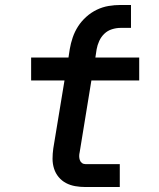

<svg xmlns="http://www.w3.org/2000/svg" viewBox="-20 -751 640 771"><path d="M323 0Q302 0 282 -3.5Q262 -7 245 -16Q228 -25 215.5 -40Q203 -55 197 -74Q191 -93 191 -113.5Q191 -134 194 -155L239 -428H105V-520H255L260 -553Q264 -577 272 -600.5Q280 -624 293.5 -645Q307 -666 326.5 -683.5Q346 -701 369 -712Q392 -723 416 -727Q440 -731 464 -731H506V-639H464Q447 -639 429.5 -633.5Q412 -628 399 -615.5Q386 -603 378.5 -586.5Q371 -570 368 -553L363 -520H539V-428H347L300 -140Q298 -132 298 -124Q298 -116 300.5 -108.5Q303 -101 309 -96.5Q315 -92 323 -92H461V0Z"/></svg>

Font: Iosevka SS04 SmBd Ex Obl
Style: Regular
Weight: 600
Width: 7
Italic angle: -9°
Monospace: yes
Designer: Belleve Invis
Foundry: Belleve Invis
Version: Version 19.0.0; ttfautohint (v1.8.4)